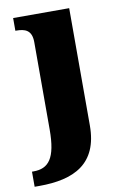

<svg xmlns="http://www.w3.org/2000/svg" viewBox="-113 -586 555 877"><g transform="rotate(-10 165.0 -148.0)"><path d="M-25 240H-3C157 240 272 187 272 8V-536H12V-477H16C55 -477 88 -468 88 -411V-6C88 129 52 170 -18 170H-25Z"/></g></svg>

Font: Noto Serif Bengali SemiCondensed Black
Style: Regular
Weight: 900
Width: 4
Designer: Juan Bruce, Universal Thirst, Indian Type Foundry and the Monotype Design Team.
Foundry: Monotype Imaging Inc.
Version: Version 2.003